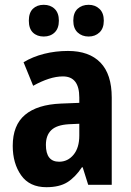

<svg xmlns="http://www.w3.org/2000/svg" viewBox="-20 -769 546 799"><path d="M263 -557Q351 -557 398 -508.5Q445 -460 445 -363V0H347L324 -73H321Q293 -31 260 -10.5Q227 10 173 10Q103 10 68 -39.5Q33 -89 33 -162Q33 -248 84 -291Q135 -334 234 -338L310 -341V-363Q310 -451 242 -451Q214 -451 183 -441Q152 -431 118 -412L78 -510Q116 -533 163.5 -545Q211 -557 263 -557ZM266 -252Q216 -249 193.5 -227.5Q171 -206 171 -166Q171 -96 226 -96Q262 -96 286 -125Q310 -154 310 -205V-254ZM100 -683Q100 -716 117 -732.5Q134 -749 162 -749Q190 -749 207.5 -732Q225 -715 225 -683Q225 -651 207.5 -634Q190 -617 162 -617Q134 -617 117 -633.5Q100 -650 100 -683ZM285 -683Q285 -716 303 -732.5Q321 -749 349 -749Q376 -749 394 -732Q412 -715 412 -683Q412 -651 394 -634Q376 -617 349 -617Q321 -617 303 -634Q285 -651 285 -683Z"/></svg>

Font: Noto Sans Condensed
Style: Bold
Weight: 700
Width: 3
Designer: Monotype Design Team
Foundry: Monotype Imaging Inc.
Version: Version 2.013; ttfautohint (v1.8.4.7-5d5b)